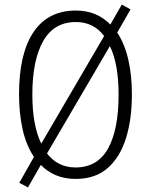

<svg xmlns="http://www.w3.org/2000/svg" viewBox="-20 -770 651 837"><path d="M555 -358Q555 -250 529 -167Q503 -84 449 -37Q395 10 310 10Q262 10 224 -6Q186 -22 158 -51L102 47L64 27L128 -86Q94 -137 78.5 -206.5Q63 -276 63 -359Q63 -536 126 -630Q189 -724 311 -724Q357 -724 394.5 -708.5Q432 -693 461 -663L511 -750L549 -729L491 -628Q523 -580 539 -511.5Q555 -443 555 -358ZM121 -358Q121 -223 160 -144L434 -613Q388 -674 311 -674Q215 -674 168 -590.5Q121 -507 121 -358ZM497 -358Q497 -491 459 -569L185 -101Q232 -40 309 -40Q405 -40 451 -122.5Q497 -205 497 -358Z"/></svg>

Font: Noto Sans Lao Looped Condensed Light
Style: Regular
Weight: 300
Width: 3
Designer: Mark Frömberg, Ben Mitchell
Foundry: The Fontpad Ltd
Version: Version 1.002; ttfautohint (v1.8.4.7-5d5b)